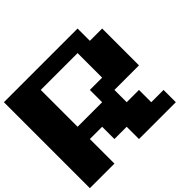

<svg xmlns="http://www.w3.org/2000/svg" viewBox="-191 -1254 1382 1382"><g transform="rotate(-45 500.0 -562.5)"><path d="M0 -125V-1000H750V-875H875V-500H625V-375H750V-250H875V-125H500V-250H375V-375H250V-125ZM250 -500H500V-625H625V-875H250Z"/></g></svg>

Font: Press Start 2P
Style: Regular
Weight: 400
Designer: CodeMan38
Foundry: CodeMan38
Version: Version 3.000